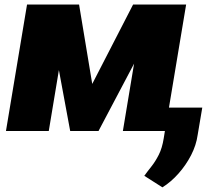

<svg xmlns="http://www.w3.org/2000/svg" viewBox="-20 -565 941 828"><path d="M377.8 -203.1 554 -545.5H782.7L691.8 0H509.9L558.2 -290.5L404.8 0H282.7L234 -262.8L190.3 0H5.7L96.6 -545.5H321ZM852.3 -100.9 832.4 17Q826.3 61.1 804 104.4Q781.6 147.7 749.3 183.9Q717 220.2 680.4 242.9L602.3 193.2Q616.1 174 633 152.9Q649.9 131.7 664.6 102.8Q679.3 73.9 686.1 31.2L707.4 -100.9Z"/></svg>

Font: Inter UI Black
Style: Italic
Weight: 900
Italic angle: -9.39999°
Designer: Rasmus Andersson
Foundry: rsms
Version: 3.2;8d6f07862